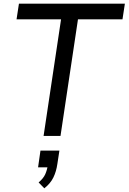

<svg xmlns="http://www.w3.org/2000/svg" viewBox="-20 -739 699 1044"><path d="M217 0 312 -634H70L83 -719H659L646 -634H404L309 0ZM221 285 190 253Q216 231 226 208.5Q236 186 240 159L257 171H187L200 80H303L292 152Q286 194 270 226.5Q254 259 221 285Z"/></svg>

Font: Nunitoga
Style: Medium Italic
Weight: 500
Italic angle: -9°
Designer: Vernon Adams
Foundry: Vernon Adams
Version: Version 1.0